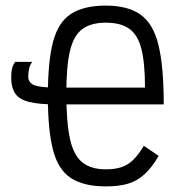

<svg xmlns="http://www.w3.org/2000/svg" viewBox="-20 -652 640 686"><path d="M358 14Q280 14 234 -15.5Q188 -45 169.5 -116Q151 -187 151 -309Q151 -432 169.5 -502.5Q188 -573 234 -602.5Q280 -632 358 -632Q437 -632 482.5 -599.5Q528 -567 546.5 -490Q565 -413 565 -279H182Q120 -279 85 -287.5Q50 -296 35 -317Q20 -338 20 -375Q20 -395 23 -407Q26 -419 34 -431H95Q87 -419 84 -407Q81 -395 81 -378Q81 -356 103 -347.5Q125 -339 182 -339H498Q498 -428 485 -478Q472 -528 441.5 -549.5Q411 -571 358 -571Q305 -571 274 -548Q243 -525 230 -470Q217 -415 217 -318Q217 -215 230 -156Q243 -97 274 -72Q305 -47 358 -47Q407 -47 436 -65Q465 -83 494 -131L547 -95Q523 -54 497 -30Q471 -6 438.5 4Q406 14 358 14Z"/></svg>

Font: Victor Mono Light
Style: Regular
Weight: 300
Monospace: yes
Designer: Rune Bjørnerås
Version: Version 1.561;gftools[0.9.30]